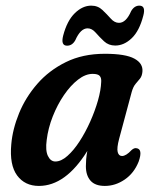

<svg xmlns="http://www.w3.org/2000/svg" viewBox="-20 -634 531 664"><path d="M392 -154Q383.5 -122 387 -108.2Q390.5 -94.5 402 -94.5Q416 -94.5 435 -115Q444 -123 451.5 -121.5Q475 -119 459.5 -75Q443.5 -35 411.2 -13Q379 9 342.5 9Q309 9 293 -9.2Q277 -27.5 277 -59Q277 -70.5 278 -83.2Q279 -96 282 -112Q207 9 114.5 9Q66 9 39.2 -27.2Q12.5 -63.5 19 -135Q23.5 -187.5 46 -242.5Q68.5 -297.5 109 -344Q149.5 -390.5 207.8 -419.2Q266 -448 342.5 -448Q414 -448 444.8 -431.2Q475.5 -414.5 472.5 -385.5Q471 -370.5 464 -362Q457 -353.5 448.8 -343.8Q440.5 -334 435.5 -316ZM141.5 -150Q136.5 -113.5 145.8 -94.5Q155 -75.5 171.5 -75.5Q191.5 -75.5 213.2 -94.8Q235 -114 255.2 -145.2Q275.5 -176.5 292 -213.5Q308.5 -250.5 318.8 -286.5Q329 -322.5 330 -351Q331 -364.5 324.8 -371.5Q318.5 -378.5 300.5 -378.5Q275.5 -378.5 249.8 -358.5Q224 -338.5 201.2 -305.2Q178.5 -272 162.5 -231.5Q146.5 -191 141.5 -150ZM378.5 -476.5Q355.5 -476.5 339.8 -491.2Q324 -506 311 -521Q298 -536 283 -536Q258.5 -536 240.5 -495Q230 -476 212 -476Q189.5 -476 198.5 -511Q212 -562.5 238.8 -588.5Q265.5 -614.5 295.5 -614.5Q318.5 -614.5 334.2 -599.5Q350 -584.5 363 -569.8Q376 -555 391.5 -555Q416 -555 433.5 -595.5Q444.5 -614.5 462 -614.5Q485 -614.5 475.5 -579.5Q462 -527 435.5 -501.8Q409 -476.5 378.5 -476.5Z"/></svg>

Font: Fraunces 144pt S100 SemiBold
Style: Italic
Weight: 600
Italic angle: -16°
Version: Version 1.000; ttfautohint (v1.8.3)